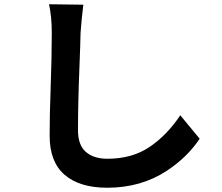

<svg xmlns="http://www.w3.org/2000/svg" viewBox="-20 -815 1040 901"><path d="M358 -660Q357 -605 353 -506Q346 -335 346 -204Q346 -134 383 -102Q420 -70 484 -70Q600 -70 682 -125.5Q764 -181 826 -274L917 -164Q859 -77 762 -13Q641 66 483 66Q354 66 283.5 5.5Q213 -55 213 -177Q213 -279 217 -380Q223 -547 223 -660Q223 -737 210 -795L371 -793Q363 -729 358 -660Z"/></svg>

Font: Merged Yaku Han JP
Style: Bold
Weight: 700
Designer: Ryoko NISHIZUKA 西塚涼子 (kana, bopomofo & ideographs); Paul D. Hunt (Latin, Greek & Cyrillic); Sandoll Communications 산돌커뮤니
Foundry: Adobe
Version: Version 2.004